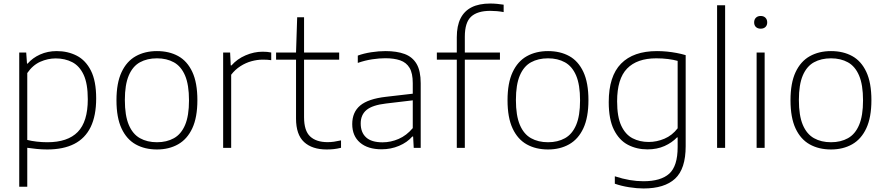

<svg xmlns="http://www.w3.org/2000/svg" viewBox="-20 -838 5015 1088"><path d="M89 220V-540.5H128.5L133 -477.5H136.5Q164.5 -510 207.2 -529.2Q250 -548.5 301.5 -548.5Q364 -548.5 414.8 -522.5Q465.5 -496.5 495.2 -437.8Q525 -379 525 -280.5Q525 -182.5 493.8 -118.2Q462.5 -54 400.8 -22.5Q339 9 247.5 9Q217.5 9 188 6Q158.5 3 134.5 -0.5V220ZM248.5 -32Q363.5 -32 420.5 -90.2Q477.5 -148.5 477.5 -275.5Q477.5 -364 454 -414.2Q430.5 -464.5 389.2 -485.8Q348 -507 296 -507Q251 -507 208.2 -488Q165.5 -469 134.5 -424V-45Q158 -39 188.2 -35.5Q218.5 -32 248.5 -32Z M869.5 9Q800.5 9 749 -19.8Q697.5 -48.5 668.8 -110Q640 -171.5 640 -270Q640 -367.5 668.8 -429Q697.5 -490.5 749.2 -519.5Q801 -548.5 869.5 -548.5Q938.5 -548.5 989.8 -520.2Q1041 -492 1069.8 -430.5Q1098.5 -369 1098.5 -270.5Q1098.5 -173 1069.8 -111.2Q1041 -49.5 989.2 -20.2Q937.5 9 869.5 9ZM869.5 -32Q924.5 -32 965.5 -54.8Q1006.5 -77.5 1028.8 -129.8Q1051 -182 1051 -269Q1051 -357.5 1028.8 -409.8Q1006.5 -462 965.5 -484.8Q924.5 -507.5 869.5 -507.5Q814 -507.5 773 -485Q732 -462.5 709.8 -410.5Q687.5 -358.5 687.5 -271.5Q687.5 -183 709.8 -130.5Q732 -78 773 -55Q814 -32 869.5 -32Z M1244.5 0V-540.5H1284L1287.5 -467.5H1292Q1324 -504 1371.8 -524.5Q1419.5 -545 1468 -545Q1482 -545 1493.2 -544Q1504.5 -543 1517 -540.5V-497Q1505 -499 1493 -499.5Q1481 -500 1467 -500Q1438 -500 1405.5 -491.2Q1373 -482.5 1342.8 -463.2Q1312.5 -444 1290 -414.5V0Z M1831 9Q1749 9 1703.2 -33Q1657.5 -75 1657.5 -166V-540.5L1664 -740H1703V-174Q1703 -97 1737.5 -64.8Q1772 -32.5 1836.5 -32.5Q1854.5 -32.5 1872.2 -35Q1890 -37.5 1912.5 -42.5V-0.5Q1890 5 1871 7Q1852 9 1831 9ZM1544.5 -500V-540.5H1902V-500Z M2142.5 8Q2064.5 8 2020.2 -29.8Q1976 -67.5 1976 -135Q1976 -202.5 2021.2 -240.2Q2066.5 -278 2167.5 -289.5L2340 -309.5L2341 -272L2168 -251.5Q2090.5 -242.5 2057.2 -215Q2024 -187.5 2024 -138.5Q2024 -87.5 2054.5 -59.5Q2085 -31.5 2148 -31.5Q2194.5 -31.5 2239 -50.8Q2283.5 -70 2319 -112V-367Q2319 -423 2300.8 -453.5Q2282.5 -484 2247.8 -496Q2213 -508 2163 -508Q2130 -508 2089.5 -502Q2049 -496 2007.5 -481.5V-523Q2041.5 -535.5 2083.8 -542Q2126 -548.5 2165 -548.5Q2228.5 -548.5 2273 -532Q2317.5 -515.5 2340.8 -475.8Q2364 -436 2364 -366.5V0H2324.5L2321 -64.5H2316.5Q2287.5 -31 2241.2 -11.5Q2195 8 2142.5 8Z M2568.5 0V-627Q2568.5 -691.5 2589.8 -733.8Q2611 -776 2653 -797Q2695 -818 2758 -818Q2776.5 -818 2796.2 -816.2Q2816 -814.5 2834 -811.5V-769.5Q2815.5 -773 2796.2 -774.8Q2777 -776.5 2758.5 -776.5Q2685.5 -776.5 2649.8 -743.8Q2614 -711 2614 -630V0ZM2455.5 -500V-540.5H2813V-500Z M3085.5 9Q3016.5 9 2965 -19.8Q2913.5 -48.5 2884.8 -110Q2856 -171.5 2856 -270Q2856 -367.5 2884.8 -429Q2913.5 -490.5 2965.2 -519.5Q3017 -548.5 3085.5 -548.5Q3154.5 -548.5 3205.8 -520.2Q3257 -492 3285.8 -430.5Q3314.5 -369 3314.5 -270.5Q3314.5 -173 3285.8 -111.2Q3257 -49.5 3205.2 -20.2Q3153.5 9 3085.5 9ZM3085.5 -32Q3140.5 -32 3181.5 -54.8Q3222.5 -77.5 3244.8 -129.8Q3267 -182 3267 -269Q3267 -357.5 3244.8 -409.8Q3222.5 -462 3181.5 -484.8Q3140.5 -507.5 3085.5 -507.5Q3030 -507.5 2989 -485Q2948 -462.5 2925.8 -410.5Q2903.5 -358.5 2903.5 -271.5Q2903.5 -183 2925.8 -130.5Q2948 -78 2989 -55Q3030 -32 3085.5 -32Z M3626.5 230Q3589.5 230 3545 223Q3500.5 216 3464 203V161Q3508.5 175.5 3548.2 182.2Q3588 189 3626 189Q3725 189 3772.5 146Q3820 103 3820 -4.5V-59.5H3816.5Q3788 -29.5 3745.5 -10.5Q3703 8.5 3649 8.5Q3588 8.5 3538.2 -17.5Q3488.5 -43.5 3459 -102.5Q3429.5 -161.5 3429.5 -259.5Q3429.5 -406 3499.2 -477.2Q3569 -548.5 3703 -548.5Q3731 -548.5 3758.8 -545.8Q3786.5 -543 3813.5 -538Q3840.5 -533 3865.5 -525.5V-9.5Q3865.5 119 3805.5 174.5Q3745.5 230 3626.5 230ZM3656 -33.5Q3701.5 -33.5 3745.2 -52Q3789 -70.5 3820 -111V-493Q3797 -499.5 3765.8 -503.5Q3734.5 -507.5 3699 -507.5Q3590 -507.5 3533.5 -449.5Q3477 -391.5 3477 -264Q3477 -176 3500.5 -125.8Q3524 -75.5 3564.5 -54.5Q3605 -33.5 3656 -33.5Z M4043.5 0V-808H4089V0Z M4267.5 0V-540.5H4313V0ZM4290.5 -675.5Q4273.5 -675.5 4263.5 -685Q4253.5 -694.5 4253.5 -711Q4253.5 -727.5 4263.5 -737.5Q4273.5 -747.5 4290.5 -747.5Q4307.5 -747.5 4317.5 -737.5Q4327.5 -727.5 4327.5 -711Q4327.5 -694.5 4317.5 -685Q4307.5 -675.5 4290.5 -675.5Z M4689 9Q4620 9 4568.5 -19.8Q4517 -48.5 4488.2 -110Q4459.5 -171.5 4459.5 -270Q4459.5 -367.5 4488.2 -429Q4517 -490.5 4568.8 -519.5Q4620.5 -548.5 4689 -548.5Q4758 -548.5 4809.2 -520.2Q4860.5 -492 4889.2 -430.5Q4918 -369 4918 -270.5Q4918 -173 4889.2 -111.2Q4860.5 -49.5 4808.8 -20.2Q4757 9 4689 9ZM4689 -32Q4744 -32 4785 -54.8Q4826 -77.5 4848.2 -129.8Q4870.5 -182 4870.5 -269Q4870.5 -357.5 4848.2 -409.8Q4826 -462 4785 -484.8Q4744 -507.5 4689 -507.5Q4633.5 -507.5 4592.5 -485Q4551.5 -462.5 4529.2 -410.5Q4507 -358.5 4507 -271.5Q4507 -183 4529.2 -130.5Q4551.5 -78 4592.5 -55Q4633.5 -32 4689 -32Z"/></svg>

Font: Encode Sans SemiExpanded ExtraLight
Style: Regular
Weight: 250
Width: 6
Designer: Multiple Designers
Foundry: Impallari Type
Version: Version 3.002